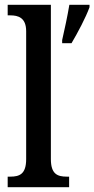

<svg xmlns="http://www.w3.org/2000/svg" viewBox="-20 -780 393 800"><path d="M12 0H268V-44H258C219 -44 192 -55 192 -117V-760H12V-716H23C55 -716 89 -707 89 -650V-117C89 -55 62 -44 23 -44H12ZM239 -613V-600H278C303 -642 338 -708 353 -750V-760H269C261 -712 249 -657 239 -613Z"/></svg>

Font: Noto Serif Hebrew Condensed Medium
Style: Regular
Weight: 500
Width: 3
Designer: Monotype Design Team
Foundry: Monotype Imaging Inc.
Version: Version 2.004